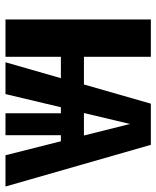

<svg xmlns="http://www.w3.org/2000/svg" viewBox="45 -615 570 700"><g transform="rotate(90 330.0 -265.0)"><path d="M495 -202H473V0H393V-202H371L323 0H207L265 -202H187V0H51V-530H187V-286H288L358 -530H508L660 0H546ZM474 -286 432 -454 392 -286Z"/></g></svg>

Font: Fira Sans Compressed SemiBold
Style: Regular
Weight: 600
Width: 1
Designer: bBox Type GmbH & Carrois Corporate GbR & Edenspiekermann AG
Foundry: bBox Type GmbH & Carrois Corporate GbR & Edenspiekermann AG
Version: Version 4.301